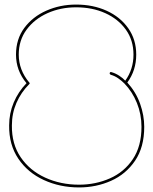

<svg xmlns="http://www.w3.org/2000/svg" viewBox="-20 -810 671 840"><path d="M326 10Q242 10 171.5 -22.5Q101 -55 60 -116Q19 -177 20 -261Q20 -314 40 -361.5Q60 -409 96 -446Q50 -501 50 -571Q50 -639 86.5 -688Q123 -737 183 -763.5Q243 -790 313 -790Q387 -790 446.5 -763Q506 -736 541 -686.5Q576 -637 576 -571Q576 -502 537 -449Q575 -407 593 -356Q611 -305 611 -255Q611 -166 571 -107Q531 -48 466 -19Q401 10 326 10ZM32 -261Q31 -180 70.5 -122Q110 -64 177.5 -33Q245 -2 326 -2Q398 -2 460.5 -29.5Q523 -57 561 -113.5Q599 -170 599 -255Q599 -310 579 -359.5Q559 -409 524 -445Q512 -457 497 -467.5Q482 -478 464 -483Q459 -486 460 -490Q461 -497 469 -494Q486 -489 502 -478.5Q518 -468 528 -457Q564 -507 564 -571Q564 -634 530.5 -680.5Q497 -727 440.5 -752.5Q384 -778 313 -778Q245 -778 188 -752.5Q131 -727 96.5 -680.5Q62 -634 62 -571Q62 -504 108 -449Q112 -446 108 -442Q72 -406 52 -360Q32 -314 32 -261Z"/></svg>

Font: Moirai One
Style: Regular
Weight: 400
Designer: Jiyeon Park
Foundry: JAMO
Version: Version 1.000; ttfautohint (v1.8.4.7-5d5b);gftools[0.9.29]